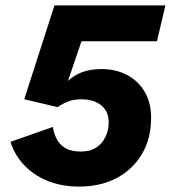

<svg xmlns="http://www.w3.org/2000/svg" viewBox="-20 -680 632 710"><path d="M272.6 10Q208 10 155.8 -11.3Q103.6 -32.6 68.4 -70.3Q33.2 -108 19 -155.6L175.4 -210.6Q179.2 -186 189.9 -165.3Q200.6 -144.6 222.3 -132.1Q244 -119.6 279.2 -119.6Q313.8 -119.6 336.3 -134.7Q358.8 -149.8 370.4 -174.4Q382 -199 382 -227.8Q382 -256 368.9 -274.7Q355.8 -293.4 333.5 -303.1Q311.2 -312.8 282.2 -312.8Q253.8 -312.8 233.4 -305.3Q213 -297.8 193 -283.8L69.6 -313L181.4 -660H591.6L560.4 -527.4H281.2L231.4 -380.6Q253.2 -402 284.2 -413.3Q315.2 -424.6 355 -424.6Q408.6 -424.6 450.1 -402.6Q491.6 -380.6 515.2 -340.2Q538.8 -299.8 538.8 -244.6Q538.8 -167.2 504.6 -109.9Q470.4 -52.6 410.7 -21.3Q351 10 272.6 10Z"/></svg>

Font: Work Sans
Style: Italic
Weight: 400
Italic angle: -13°
Designer: Wei Huang
Foundry: Wei Huang
Version: Version 2.012